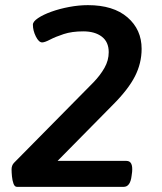

<svg xmlns="http://www.w3.org/2000/svg" viewBox="-20 -727 629 747"><path d="M46 0Q37 0 32.5 -12.5Q28 -25 26.5 -41Q25 -57 25 -68Q25 -83 34 -93L344 -407Q370 -434 386.5 -463Q403 -492 403 -524Q403 -564 376 -584.5Q349 -605 304 -605Q260 -605 228 -594.5Q196 -584 175 -573Q154 -562 144 -562Q131 -562 119.5 -585Q108 -608 108 -631Q108 -643 128 -656.5Q148 -670 180 -681.5Q212 -693 249.5 -700Q287 -707 322 -707Q421 -707 476 -659.5Q531 -612 531 -537Q531 -481 505 -430Q479 -379 419 -319L204 -101H472Q498 -101 494 -58L492 -43Q487 0 461 0Z"/></svg>

Font: Asap Semi Expanded Semi Expanded SemiBold
Style: Italic
Weight: 600
Width: 6
Italic angle: -6°
Designer: Pablo Cosgaya
Foundry: Omnibus-Type
Version: Version 3.001; ttfautohint (v1.8.4.7-5d5b)